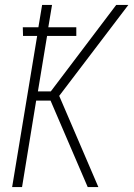

<svg xmlns="http://www.w3.org/2000/svg" viewBox="-20 -755 540 775"><path d="M29 0 130 -610H73L72 -645H135L150 -735H190L175 -645H288V-610H170L133 -386H185L449 -735H498L219 -368L377 0H334L184 -349H126L69 0Z"/></svg>

Font: Iosevka Term Curly XLt Obl
Style: Regular
Weight: 200
Italic angle: -9°
Designer: Belleve Invis
Foundry: Belleve Invis
Version: Version 32.3.0